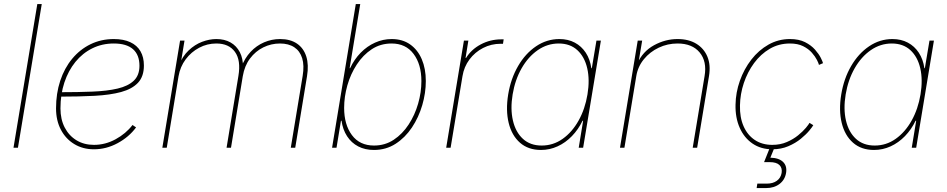

<svg xmlns="http://www.w3.org/2000/svg" viewBox="-20 -748 4796 972"><path d="M191.4 -727.5 70.8 0H48.3L168.9 -727.5Z M455.6 7.8Q399.4 7.8 356 -18.6Q312.5 -44.9 288.1 -91.6Q263.7 -138.2 263.7 -199.2Q263.7 -274.9 284.9 -339.1Q306.2 -403.3 345.5 -450.7Q384.8 -498 438.5 -524.2Q492.2 -550.3 556.2 -550.3Q605.5 -550.3 639.6 -534.4Q673.8 -518.6 691.2 -488.5Q708.5 -458.5 708.5 -416.5Q708.5 -360.8 678.7 -329.1Q648.9 -297.4 593.3 -282.2Q537.6 -267.1 458.7 -262.9Q379.9 -258.8 282.7 -258.8V-281.2Q373.5 -281.2 447.8 -284.2Q522 -287.1 575.2 -299.6Q628.4 -312 657.2 -339.4Q686 -366.7 686 -415Q686 -470.2 653.3 -499Q620.6 -527.8 556.2 -527.8Q497.1 -527.8 447.5 -503.4Q397.9 -479 361.8 -434.6Q325.7 -390.1 305.9 -330.3Q286.1 -270.5 286.1 -199.2Q286.1 -144 307.6 -102.5Q329.1 -61 367.2 -37.8Q405.3 -14.6 455.6 -14.6Q513.2 -14.6 565.2 -43Q617.2 -71.3 650.9 -115.2L668.9 -103Q632.8 -54.2 575.4 -23.2Q518.1 7.8 455.6 7.8Z M801.8 0 891.6 -542.5H914.1L893.1 -415L885.3 -416Q903.8 -463.4 935.1 -492.9Q966.3 -522.5 1003.2 -536.4Q1040 -550.3 1075.7 -550.3Q1116.7 -550.3 1147 -533.2Q1177.2 -516.1 1194.1 -483.9Q1210.9 -451.7 1210.4 -406.2L1201.7 -408.2Q1218.8 -453.6 1248.5 -485.4Q1278.3 -517.1 1316.9 -533.7Q1355.5 -550.3 1397.9 -550.3Q1449.7 -550.3 1483.4 -527.3Q1517.1 -504.4 1530.5 -462.2Q1543.9 -419.9 1534.2 -361.8L1474.6 0H1452.1L1512.2 -363.8Q1521 -416.5 1509.8 -453.1Q1498.5 -489.7 1469.7 -508.8Q1440.9 -527.8 1397.5 -527.8Q1353 -527.8 1313.2 -508.3Q1273.4 -488.8 1245.6 -451.7Q1217.8 -414.6 1209 -361.8L1149.4 0H1127L1187 -363.8Q1200.2 -442.9 1169.4 -485.4Q1138.7 -527.8 1075.2 -527.8Q1028.8 -527.8 988.3 -506.3Q947.8 -484.9 919.9 -447.5Q892.1 -410.2 883.8 -361.8L824.2 0Z M1873 11.2Q1828.1 11.2 1793.5 -6.8Q1758.8 -24.9 1737.1 -58.3Q1715.3 -91.8 1709 -136.7H1706.1L1683.6 0H1661.1L1781.2 -727.5H1803.7L1750 -402.8H1752.4Q1773.4 -447.8 1805.9 -481Q1838.4 -514.2 1878.7 -532.2Q1918.9 -550.3 1962.9 -550.3Q2017.6 -550.3 2056.2 -523.2Q2094.7 -496.1 2115.2 -448.2Q2135.7 -400.4 2135.7 -337.9Q2135.7 -277.3 2117.7 -215.6Q2099.6 -153.8 2065.4 -102.5Q2031.2 -51.3 1982.7 -20Q1934.1 11.2 1873 11.2ZM1873.5 -11.2Q1929.2 -11.2 1973.4 -40.5Q2017.6 -69.8 2048.8 -117.7Q2080.1 -165.5 2096.7 -223.1Q2113.3 -280.8 2113.3 -337.4Q2113.3 -422.4 2073.7 -475.1Q2034.2 -527.8 1962.4 -527.8Q1906.2 -527.8 1862.1 -498.8Q1817.9 -469.7 1786.4 -421.6Q1754.9 -373.5 1738.5 -315.9Q1722.2 -258.3 1722.2 -201.7Q1722.2 -117.2 1761.5 -64.2Q1800.8 -11.2 1873.5 -11.2Z M2238.8 0 2328.6 -542.5H2351.1L2336.9 -454.6H2339.4Q2365.7 -497.6 2413.8 -523.2Q2461.9 -548.8 2518.1 -548.8Q2522.5 -548.8 2523.9 -548.8Q2525.4 -548.8 2529.8 -548.8L2526.4 -526.4Q2523.9 -526.4 2521.5 -526.4Q2519 -526.4 2514.6 -526.4Q2466.8 -526.4 2425.5 -505.1Q2384.3 -483.9 2356.7 -447Q2329.1 -410.2 2321.3 -362.3L2261.2 0Z M2718.8 11.2Q2654.3 11.2 2612.5 -25.4Q2570.8 -62 2555.2 -125.7Q2539.6 -189.5 2552.7 -270Q2565.9 -350.1 2602.8 -413.6Q2639.6 -477.1 2693.8 -513.7Q2748 -550.3 2812 -550.3Q2856 -550.3 2889.9 -532.2Q2923.8 -514.2 2945.6 -481Q2967.3 -447.8 2973.6 -402.8H2976.1L2999.5 -542.5H3022L2932.1 0H2909.7L2932.1 -136.7H2929.2Q2907.7 -92.3 2875.2 -58.8Q2842.8 -25.4 2802.7 -7.1Q2762.7 11.2 2718.8 11.2ZM2722.2 -11.2Q2780.8 -11.2 2828.6 -45.2Q2876.5 -79.1 2909.2 -137.7Q2941.9 -196.3 2954.1 -270Q2966.3 -343.8 2952.9 -402.1Q2939.5 -460.4 2902.8 -494.1Q2866.2 -527.8 2808.6 -527.8Q2751 -527.8 2702.4 -494.1Q2653.8 -460.4 2620.6 -402.1Q2587.4 -343.8 2575.2 -270Q2563 -196.3 2576.7 -137.7Q2590.3 -79.1 2627.2 -45.2Q2664.1 -11.2 2722.2 -11.2Z M3201.2 -362.8 3141.1 0H3118.7L3208.5 -542.5H3231L3211.4 -425.3H3205.6Q3233.9 -487.8 3291 -519Q3348.1 -550.3 3410.2 -550.3Q3466.3 -550.3 3505.1 -526.6Q3543.9 -502.9 3561.3 -460.9Q3578.6 -418.9 3569.3 -362.8L3509.3 0H3486.8L3546.9 -362.8Q3559.6 -437 3522 -482.4Q3484.4 -527.8 3410.2 -527.8Q3359.4 -527.8 3314.7 -506.6Q3270 -485.4 3239.5 -448Q3209 -410.6 3201.2 -362.8Z M3889.6 7.8Q3832.5 7.8 3790 -21Q3747.6 -49.8 3724.9 -100.8Q3702.1 -151.9 3703.6 -217.8Q3704.6 -279.8 3725.6 -339.1Q3746.6 -398.4 3783.7 -446.3Q3820.8 -494.1 3870.6 -522.2Q3920.4 -550.3 3979 -550.3Q4024.4 -550.3 4055.4 -534.7Q4086.4 -519 4106 -496.8Q4125.5 -474.6 4135.3 -455.1Q4145 -435.5 4146.5 -428.2L4126 -419.4Q4124.5 -427.2 4115.7 -444.6Q4106.9 -461.9 4090.1 -481.2Q4073.2 -500.5 4045.9 -514.2Q4018.6 -527.8 3979 -527.8Q3922.9 -527.8 3877 -501Q3831.1 -474.1 3797.6 -428.7Q3764.2 -383.3 3745.6 -327.6Q3727.1 -272 3726.1 -214.4Q3724.6 -153.8 3744.4 -108.9Q3764.2 -64 3801.3 -39.3Q3838.4 -14.6 3889.6 -14.6Q3930.2 -14.6 3963.1 -28.8Q3996.1 -43 4020.5 -63Q4044.9 -83 4059.8 -100.8Q4074.7 -118.7 4078.1 -126L4097.2 -114.3Q4093.3 -106.4 4077.1 -86.9Q4061 -67.4 4034.2 -45.4Q4007.3 -23.4 3970.9 -7.8Q3934.6 7.8 3889.6 7.8ZM3810.5 204.1 3814 181.6H3861.8Q3893.1 181.6 3912.8 167.2Q3932.6 152.8 3937 127.4Q3940.9 102.5 3926 87.6Q3911.1 72.8 3876.5 72.8H3848.1L3880.9 -9.3H3897.9L3900.4 0L3879.9 50.3Q3923.3 51.3 3944.3 71.8Q3965.3 92.3 3959.5 127.4Q3953.6 162.6 3926.3 183.3Q3898.9 204.1 3858.4 204.1Z M4404.8 11.2Q4340.3 11.2 4298.6 -25.4Q4256.8 -62 4241.2 -125.7Q4225.6 -189.5 4238.8 -270Q4252 -350.1 4288.8 -413.6Q4325.7 -477.1 4379.9 -513.7Q4434.1 -550.3 4498 -550.3Q4542 -550.3 4575.9 -532.2Q4609.9 -514.2 4631.6 -481Q4653.3 -447.8 4659.7 -402.8H4662.1L4685.5 -542.5H4708L4618.2 0H4595.7L4618.2 -136.7H4615.2Q4593.8 -92.3 4561.3 -58.8Q4528.8 -25.4 4488.8 -7.1Q4448.7 11.2 4404.8 11.2ZM4408.2 -11.2Q4466.8 -11.2 4514.6 -45.2Q4562.5 -79.1 4595.2 -137.7Q4627.9 -196.3 4640.1 -270Q4652.3 -343.8 4638.9 -402.1Q4625.5 -460.4 4588.9 -494.1Q4552.2 -527.8 4494.6 -527.8Q4437 -527.8 4388.4 -494.1Q4339.8 -460.4 4306.6 -402.1Q4273.4 -343.8 4261.2 -270Q4249 -196.3 4262.7 -137.7Q4276.4 -79.1 4313.2 -45.2Q4350.1 -11.2 4408.2 -11.2Z"/></svg>

Font: Inter 16pt Thin
Style: Italic
Weight: 250
Italic angle: -9.3988°
Version: Version 4.001;git-66647c0bb